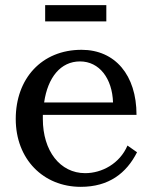

<svg xmlns="http://www.w3.org/2000/svg" viewBox="-20 -709 587 744"><path d="M155 -689V-626H392V-689ZM41 -248C41 -92 148 15 293 15C402 15 470 -38 511 -119L474 -145C444 -75 375 -38 310 -38C213 -38 146 -124 146 -248V-264H509C509 -418 426 -516 296 -516C141 -516 41 -404 41 -248ZM151 -312C165 -409 215 -471 290 -471C365 -471 415 -405 418 -312Z"/></svg>

Font: LT Superior Serif Medium
Style: Regular
Weight: 500
Designer: Daniel Lyons
Foundry: LyonsType
Version: Version 2.120;FEAKit 1.0